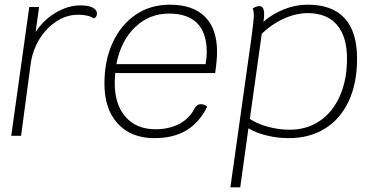

<svg xmlns="http://www.w3.org/2000/svg" viewBox="-20 -580 1598 820"><path d="M394 -522Q394 -507 380 -501Q360 -517 313 -517Q265 -517 221.5 -489Q178 -461 148.5 -413Q119 -365 111 -307L70 0H28L105 -550H147L132 -443Q164 -493 216.5 -525Q269 -557 324 -557Q358 -557 376 -547.5Q394 -538 394 -522Z M472 -268Q470 -240 470 -225Q470 -133 516.5 -80.5Q563 -28 644 -28Q702 -28 745 -50.5Q788 -73 810 -115Q820 -135 838 -135Q854 -135 865 -124Q831 -56 775.5 -23Q720 10 640 10Q540 10 483 -52Q426 -114 426 -223Q426 -322 461.5 -398.5Q497 -475 560 -517.5Q623 -560 705 -560Q804 -560 855.5 -508.5Q907 -457 907 -359Q907 -325 899 -268ZM477 -306H858Q863 -334 863 -358Q863 -439 822.5 -480.5Q782 -522 702 -522Q617 -522 556.5 -463.5Q496 -405 477 -306Z M1505 -329Q1505 -225 1469.5 -148.5Q1434 -72 1368 -31Q1302 10 1213 10Q1165 10 1118.5 -1.5Q1072 -13 1041 -32L1006 220H964L1053 -413Q1064 -494 1064 -514Q1064 -534 1059 -543Q1063 -547 1072 -550.5Q1081 -554 1088 -554Q1108 -554 1108 -520V-514Q1108 -505 1106 -494L1105 -487Q1144 -521 1193.5 -540.5Q1243 -560 1294 -560Q1399 -560 1452 -502Q1505 -444 1505 -329ZM1462 -329Q1462 -424 1419 -474Q1376 -524 1294 -524Q1245 -524 1192.5 -500.5Q1140 -477 1098 -436L1047 -72Q1079 -51 1124.5 -38.5Q1170 -26 1218 -26Q1290 -26 1345.5 -63.5Q1401 -101 1431.5 -170Q1462 -239 1462 -329Z"/></svg>

Font: Krub ExtraLight
Style: Italic
Weight: 275
Italic angle: -8°
Designer: Ekaluck Peanpanawate
Foundry: Cadson Demak Co.,Ltd.
Version: Version 1.000; ttfautohint (v1.6)